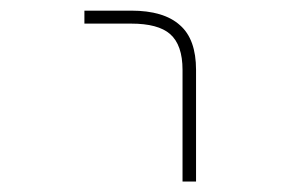

<svg xmlns="http://www.w3.org/2000/svg" viewBox="-20 -563 540 361"><path d="M323.2 -221.7V-431.6Q323.2 -478.5 299.8 -499Q277.3 -518.6 226.6 -518.6H138.7V-543H226.6Q288.1 -543 318.4 -515.6Q348.6 -489.3 348.6 -431.6V-221.7Z"/></svg>

Font: Mgen+ 1m thin
Style: Regular
Weight: 100
Designer: [Source Han Sans]
Ryoko NISHIZUKA  (kana & ideographs); Paul D. Hunt (Latin, Greek & Cyrillic); Wenlong ZHANG  (bopomofo
Version: Version 1.059.20150602